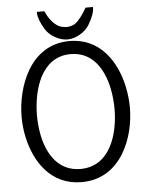

<svg xmlns="http://www.w3.org/2000/svg" viewBox="-60 -945 771 1009"><g transform="rotate(-5 325.5 -441.0)"><path d="M323.2 -804.7C303.2 -805.2 286.6 -809.6 274.4 -817.4C249 -834.5 228.5 -860.8 212.4 -897.5H172.9V-892.6C172.9 -870.6 183.6 -841.3 205.1 -805.2C216.3 -786.6 232.9 -771 255.9 -757.8C277.3 -745.6 299.3 -739.3 320.8 -739.3C342.3 -739.3 364.3 -745.6 385.7 -757.8C408.7 -771 425.3 -786.6 436.5 -805.2C458 -841.3 468.8 -870.6 468.8 -892.6V-897.5H429.7C407.2 -857.9 386.2 -831.1 367.2 -817.4C356 -810.1 341.3 -805.7 323.2 -804.7ZM535.2 -354C535.2 -223.1 486.8 -55.2 330.1 -55.2C214.8 -55.2 158.2 -146.5 136.7 -247.6C129.4 -283.2 126 -319.8 126 -354C126 -485.8 172.9 -661.1 330.1 -661.1C445.8 -661.1 502 -566.9 523.9 -464.8C531.7 -427.7 535.2 -389.2 535.2 -354ZM44.9 -354C44.9 -320.3 48.3 -284.2 56.2 -248C84.5 -116.2 167 14.2 330.1 14.2C539.1 14.2 616.2 -198.2 616.2 -354C616.2 -388.7 612.3 -426.3 604.5 -463.9C576.2 -596.7 493.7 -730 330.1 -730C121.1 -730 44.9 -511.2 44.9 -354Z"/></g></svg>

Font: Tuffy
Style: Regular
Weight: 500
Designer: Thatcher Ulrich, Karoly Barta and Michael Everson
Version: Version 001.270